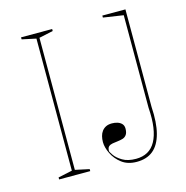

<svg xmlns="http://www.w3.org/2000/svg" viewBox="-106 -808 894 924"><g transform="rotate(-15 340.5 -346.5)"><path d="M235 -708V-698L165 -683V-25L235 -10V0H80V-10L150 -25V-683L80 -698V-708ZM464 15Q419 15 389.5 -7.5Q360 -30 345 -61.5Q330 -93 330 -119Q330 -134 333.5 -148Q337 -162 345 -172.5Q353 -183 365 -189Q377 -195 395 -195Q409 -195 422 -191Q435 -187 443.5 -178Q452 -169 452 -154Q452 -134 444.5 -123.5Q437 -113 425 -109.5Q413 -106 399.5 -104.5Q386 -103 374 -101Q362 -99 354.5 -92.5Q347 -86 347 -70Q347 -66 359 -48.5Q371 -31 397 -15.5Q423 0 464 0Q497 0 521.5 -13.5Q546 -27 561.5 -55Q577 -83 583 -124.5Q589 -166 585 -222V-683L485 -698V-708H600V-222Q605 -143 591 -90Q577 -37 545.5 -11Q514 15 464 15Z"/></g></svg>

Font: Kalnia Thin
Style: Regular
Weight: 250
Designer: Frida Medrano
Foundry: Frida Medrano
Version: Version 1.105